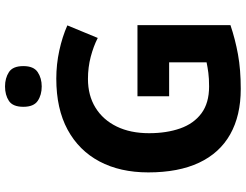

<svg xmlns="http://www.w3.org/2000/svg" viewBox="-127 -841 978 764"><g transform="rotate(-90 362.0 -459.0)"><path d="M361 -401H644V-31Q588 -12 527.5 -1Q467 10 390 10Q284 10 209.5 -32Q135 -74 96.5 -156Q58 -238 58 -358Q58 -470 101.5 -552Q145 -634 228 -679Q311 -724 431 -724Q488 -724 543 -712Q598 -700 643 -680L593 -559Q560 -576 518 -587Q476 -598 430 -598Q364 -598 315.5 -568Q267 -538 240.5 -483.5Q214 -429 214 -355Q214 -285 233 -231Q252 -177 293 -146.5Q334 -116 400 -116Q432 -116 454.5 -119Q477 -122 496 -126V-275H361ZM400 -928Q433 -928 457 -912.5Q481 -897 481 -855Q481 -814 457 -798Q433 -782 400 -782Q366 -782 342.5 -798Q319 -814 319 -855Q319 -897 342.5 -912.5Q366 -928 400 -928Z"/></g></svg>

Font: Noto Sans Gunjala Gondi
Style: Regular
Weight: 400
Designer: Ek Type
Foundry: Ek Type
Version: Version 1.004